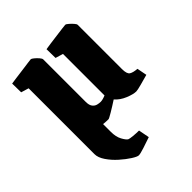

<svg xmlns="http://www.w3.org/2000/svg" viewBox="-200 -591 948 948"><g transform="rotate(-45 274.0 -116.5)"><path d="M217 240Q207 240 182.5 224.5Q158 209 131 185Q104 161 85 133Q66 105 66 81V-379L26 -391L25 -453Q37 -455 60.5 -458Q84 -461 109.5 -464.5Q135 -468 153.5 -470.5Q172 -473 175 -473Q179 -473 189.5 -464.5Q200 -456 209 -445.5Q218 -435 218 -429V-132Q218 -109 227 -97.5Q236 -86 248.5 -83Q261 -80 270 -80Q284 -80 306 -89V-379L266 -391L265 -453Q275 -455 298 -458Q321 -461 347 -464.5Q373 -468 393 -470.5Q413 -473 416 -473Q420 -473 430 -464.5Q440 -456 449.5 -445.5Q459 -435 459 -429V-120Q459 -86 472.5 -77.5Q486 -69 514 -67L524 -15Q499 -8 469.5 0Q440 8 431 8Q411 8 378 -5.5Q345 -19 324 -43Q295 -24 268 -8Q241 8 237 8Q218 8 201 6V60Q201 95 213.5 118Q226 141 236 147Q243 150 264 152Q285 154 304 154L315 211Q289 220 258.5 230Q228 240 217 240Z"/></g></svg>

Font: Grenze Gotisch Black
Style: Regular
Weight: 900
Designer: Renata Polastri
Foundry: Omnibus-Type
Version: Version 1.001